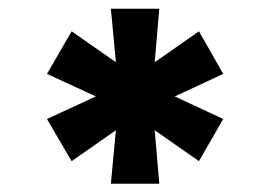

<svg xmlns="http://www.w3.org/2000/svg" viewBox="-20 -748 633 449"><path d="M239.3 -318.4 251 -443.4 147.5 -371.1 89.8 -469.7 204.1 -522.5 89.8 -575.2 147.5 -674.8 251 -602.5 239.3 -727.5H352.5L341.8 -602.5L445.3 -674.8L502 -575.2L388.7 -522.5L502 -469.7L445.3 -371.1L341.8 -443.4L352.5 -318.4Z"/></svg>

Font: Inter Display Black
Style: Regular
Weight: 900
Designer: Rasmus Andersson
Foundry: rsms
Version: Version 4.000;git-a52131595